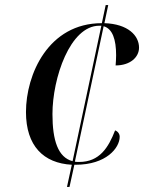

<svg xmlns="http://www.w3.org/2000/svg" viewBox="-20 -734 599 754"><path d="M243 0H253L272 -87C273 -87 275 -87 277 -87C397 -87 450 -153 450 -197C450 -208 443 -218 432 -222C406 -155 371 -98 291 -98C285 -98 279 -98 274 -99L387 -631C422 -621 436 -579 436 -517C436 -504 435 -489 434 -477C491 -477 526 -509 526 -547C526 -594 483 -640 390 -643L405 -714H395L380 -643C170 -643 82 -442 82 -294C82 -161 151 -93 262 -87ZM186 -286C186 -427 255 -633 370 -633C373 -633 375 -633 378 -633L265 -101C208 -116 186 -182 186 -286Z"/></svg>

Font: Noto Serif Display
Style: Italic
Weight: 400
Italic angle: -12°
Designer: Monotype Design Team
Foundry: Monotype Imaging Inc.
Version: Version 2.009